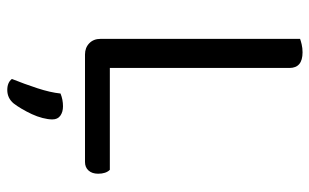

<svg xmlns="http://www.w3.org/2000/svg" viewBox="-186 -468 872 541"><g transform="rotate(90 250.5 -197.0)"><path d="M133 0Q114 0 101.5 -12Q89 -24 89 -44V-606Q94 -608 104.5 -610.5Q115 -613 127 -613Q171 -613 171 -576V-70H458Q469 -59 469 -37Q469 -20 460 -10Q451 0 436 0ZM271 201Q256 219 233 219Q212 219 202 206Q216 171 228 134.5Q240 98 243 69Q260 62 279 62Q295 62 305.5 69.5Q316 77 316 92Q316 104 312 119.5Q308 135 301 150Q294 165 286 178.5Q278 192 271 201Z"/></g></svg>

Font: Baloo Thambi 2
Style: Regular
Weight: 400
Designer: Aadarsh Rajan and Ek Type
Foundry: Ek Type
Version: Version 1.640;hotconv 1.0.111;makeotfexe 2.5.65597; ttfautoh